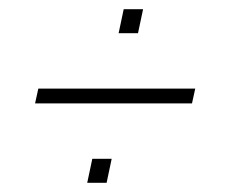

<svg xmlns="http://www.w3.org/2000/svg" viewBox="-20 -461 500 416"><path d="M56 -237 63 -269H403L396 -237ZM169 -65 180 -117H222L211 -65ZM237 -389 248 -441H290L279 -389Z"/></svg>

Font: Saira Condensed Thin
Style: Italic
Weight: 250
Width: 3
Italic angle: -12°
Designer: Hector Gatti with collaboration of the Omnibus-Type team
Foundry: Omnibus-Type
Version: Version 1.101